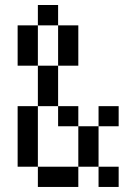

<svg xmlns="http://www.w3.org/2000/svg" viewBox="-20 -740 540 760"><path d="M129.9 -80.1H49.8V-319.8H129.9ZM129.9 -480H49.8V-639.6H129.9ZM290 0H129.9V-80.1H290ZM449.7 0H370.1V-80.1H449.7ZM210 -639.6H129.9V-720.2H210ZM290 -240.2H210V-319.8H290ZM449.7 -240.2H370.1V-319.8H449.7ZM370.1 -80.1H290V-240.2H370.1ZM210 -319.8H129.9V-480H210ZM290 -480H210V-639.6H290Z"/></svg>

Font: W95FA
Style: Regular
Weight: 400
Designer: FontsArena.com
Foundry: Alina Sava
Version: Version 1.002;Fontself Maker 3.4.0